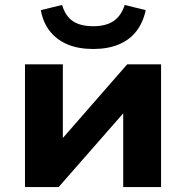

<svg xmlns="http://www.w3.org/2000/svg" viewBox="-20 -756 751 776"><path d="M81 0V-496H234V-165H205L494 -496H631V0H478V-331H507L217 0ZM357 -558Q297 -558 253 -576.5Q209 -595 181.5 -630Q154 -665 145 -715L231 -736Q244 -691 274.5 -670.5Q305 -650 357 -650Q408 -650 439 -671Q470 -692 484 -736L569 -715Q558 -664 530.5 -629Q503 -594 459 -576Q415 -558 357 -558Z"/></svg>

Font: Nunito Sans 10pt SemiExpanded ExtraBold
Style: Regular
Weight: 800
Width: 6
Designer: Vernon Adams
Foundry: Vernon Adams
Version: Version 3.101;gftools[0.9.27]